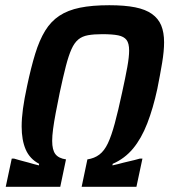

<svg xmlns="http://www.w3.org/2000/svg" viewBox="-20 -716 652 736"><path d="M2 0 25 -108H34Q44 -105 53 -102.5Q62 -100 71.5 -97.5Q81 -95 90.5 -92.5Q100 -90 109.5 -87Q119 -84 129 -82L130 -88Q94 -107 78.5 -143Q63 -179 63 -231Q63 -262 68 -299Q73 -336 84 -387Q99 -458 115 -510Q131 -562 153 -598Q175 -634 207.5 -655.5Q240 -677 286.5 -686.5Q333 -696 399 -696Q458 -696 498 -688Q538 -680 562.5 -662.5Q587 -645 598 -618.5Q609 -592 609 -554Q609 -520 601.5 -475Q594 -430 583 -375Q567 -301 544.5 -243Q522 -185 490 -146.5Q458 -108 412 -88L411 -82Q422 -84 432.5 -87Q443 -90 453.5 -92.5Q464 -95 474.5 -97.5Q485 -100 495.5 -102.5Q506 -105 516 -108H526L503 0H293L315 -105Q342 -109 361 -123.5Q380 -138 393.5 -166.5Q407 -195 420 -243Q433 -291 448 -361Q461 -420 468 -459Q475 -498 475 -522Q475 -550 465 -563Q455 -576 433 -580.5Q411 -585 372 -585Q340 -585 317.5 -581Q295 -577 280 -564.5Q265 -552 254 -527.5Q243 -503 232.5 -462.5Q222 -422 209 -361Q200 -317 193.5 -282.5Q187 -248 183.5 -221.5Q180 -195 180 -176Q180 -141 192.5 -125Q205 -109 233 -105L211 0Z"/></svg>

Font: Saira SemiCondensed SemiBold
Style: Italic
Weight: 600
Width: 4
Italic angle: -12°
Designer: Hector Gatti with collaboration of the Omnibus-Type team
Foundry: Omnibus-Type
Version: Version 1.101